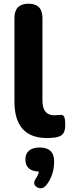

<svg xmlns="http://www.w3.org/2000/svg" viewBox="-20 -734 373 1036"><path d="M235 11Q58 11 58 -186V-637Q58 -714 134 -714Q209 -714 209 -637V-192Q209 -112 273 -112Q279 -112 288.5 -113Q298 -114 303 -114Q320 -116 326 -104.5Q332 -93 332 -59Q332 -28 320.5 -13Q309 2 283 7Q257 11 235 11ZM229 266Q206 292 179 275.5Q152 259 175 227Q185 213 190 192Q117 189 117 126Q117 95 137 78.5Q157 62 194 62Q272 62 272 137Q272 213 229 266Z"/></svg>

Font: Nunito ExtraBold
Style: Regular
Weight: 800
Designer: Vernon Adams
Foundry: Vernon Adams
Version: Version 3.602